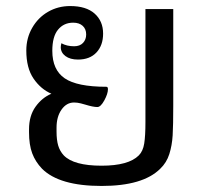

<svg xmlns="http://www.w3.org/2000/svg" viewBox="-20 -606 667 635"><path d="M510 -48Q453 9 316 9Q176 9 119 -48Q97 -71 86.5 -99Q76 -127 76 -169V-178Q76 -223 97.5 -253Q119 -283 150 -296Q115 -311 91 -346Q67 -381 67 -439Q67 -480 86.5 -514Q106 -548 139 -567Q172 -586 212 -586Q265 -586 293 -561Q321 -536 321 -495Q321 -456 299 -432.5Q277 -409 238 -409Q212 -409 196.5 -420.5Q181 -432 181 -450Q181 -455 183 -463Q201 -453 225 -453Q244 -453 254.5 -464Q265 -475 265 -492Q265 -510 253.5 -520.5Q242 -531 222 -531Q191 -531 172 -508Q153 -485 153 -438Q153 -375 194 -347Q235 -319 332 -319Q337 -319 337 -311Q337 -296 325 -274Q313 -252 302 -252Q288 -252 262 -260Q259 -261 247.5 -264Q236 -267 225 -267Q200 -267 183.5 -243.5Q167 -220 167 -184V-171Q167 -143 172.5 -124.5Q178 -106 191 -92Q224 -58 316 -58Q405 -58 439 -92Q453 -106 457 -131.5Q461 -157 461 -202V-254V-576H553V-257Q553 -191 551 -158Q549 -125 540 -96.5Q531 -68 510 -48Z"/></svg>

Font: Krub Medium
Style: Regular
Weight: 500
Designer: Ekaluck Peanpanawate
Foundry: Cadson Demak Co.,Ltd.
Version: Version 1.000; ttfautohint (v1.6)